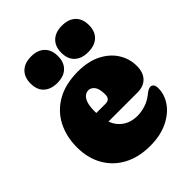

<svg xmlns="http://www.w3.org/2000/svg" viewBox="-193 -755 865 865"><g transform="rotate(-45 239.0 -322.5)"><path d="M465.5 -288Q465.5 -246.5 443.8 -223.8Q422 -201 383 -201H141V-267H245Q274 -267 274 -297.5Q274 -334 261.8 -349.5Q249.5 -365 233.5 -365Q220.5 -365 209.8 -356.5Q199 -348 192.5 -329Q186 -310 186 -278Q186 -201 219.2 -163.8Q252.5 -126.5 308.5 -126.5Q333.5 -126.5 360 -135Q386.5 -143.5 408 -161Q420 -171 428 -174.8Q436 -178.5 442.5 -178.5Q451 -178.5 457 -171.5Q463 -164.5 463 -148.5Q463 -107.5 437.5 -71.2Q412 -35 364.8 -12.5Q317.5 10 253 10Q181 10 127.5 -18.5Q74 -47 44.5 -98.8Q15 -150.5 15 -219.5Q15 -287.5 42.8 -341.5Q70.5 -395.5 125.2 -426.8Q180 -458 260 -458Q324.5 -458 370.5 -434.8Q416.5 -411.5 441 -372.8Q465.5 -334 465.5 -288ZM158 -486.5Q117.5 -486.5 94 -508Q70.5 -529.5 70.5 -570.5Q70.5 -610.5 94 -632.8Q117.5 -655 158 -655Q199.5 -655 222.5 -632.8Q245.5 -610.5 245.5 -570.5Q245.5 -531 222.5 -508.8Q199.5 -486.5 158 -486.5ZM354.5 -486.5Q313.5 -486.5 290 -508Q266.5 -529.5 266.5 -570.5Q266.5 -610.5 290 -632.8Q313.5 -655 354.5 -655Q396.5 -655 419.8 -632.8Q443 -610.5 443 -570.5Q443 -531 419.8 -508.8Q396.5 -486.5 354.5 -486.5Z"/></g></svg>

Font: Fraunces 144pt S100 Black
Style: Regular
Weight: 900
Version: Version 1.000